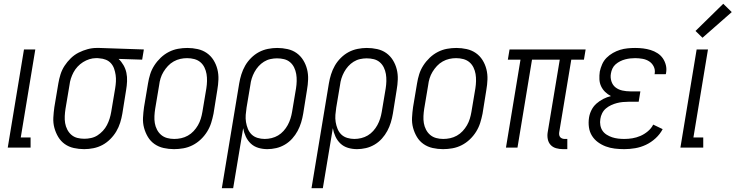

<svg xmlns="http://www.w3.org/2000/svg" viewBox="-20 -782 3896 1017"><path d="M21 0 107 -520H167L90 -54H142V0Z M426 8Q398 8 371 2Q344 -4 323 -19Q302 -34 288.5 -56.5Q275 -79 268 -105Q261 -131 262.5 -159Q264 -187 268 -215L289 -340Q293 -364 300.5 -388Q308 -412 322 -433.5Q336 -455 355 -473.5Q374 -492 397 -503.5Q420 -515 444 -521.5Q468 -528 492 -528H507L742 -520L733 -466L608 -470Q623 -456 634 -437Q645 -418 649.5 -396.5Q654 -375 653 -351.5Q652 -328 648 -305L628 -180Q624 -156 616.5 -132Q609 -108 596 -86Q583 -64 564 -45Q545 -26 522.5 -14Q500 -2 475 3Q450 8 426 8ZM427 -47Q444 -47 462.5 -51Q481 -55 496.5 -65Q512 -75 525 -89Q538 -103 546.5 -119.5Q555 -136 560.5 -153.5Q566 -171 569 -189L590 -314Q593 -332 594 -350Q595 -368 592.5 -385Q590 -402 584.5 -418Q579 -434 568 -446.5Q557 -459 541 -465.5Q525 -472 507 -473L498 -474H488Q471 -474 453.5 -468.5Q436 -463 420 -453Q404 -443 391 -429Q378 -415 369.5 -399Q361 -383 355.5 -366Q350 -349 348 -331L327 -206Q324 -187 323 -167.5Q322 -148 325 -130Q328 -112 336.5 -95.5Q345 -79 358.5 -67.5Q372 -56 389.5 -51.5Q407 -47 427 -47Z M902 8Q874 8 847 2Q820 -4 798.5 -19Q777 -34 763.5 -56.5Q750 -79 743 -105Q736 -131 737.5 -159Q739 -187 743 -215L764 -340Q768 -365 775.5 -389Q783 -413 797.5 -435.5Q812 -458 831.5 -476.5Q851 -495 874.5 -507Q898 -519 923 -523.5Q948 -528 972 -528Q1000 -528 1027 -522Q1054 -516 1075.5 -501Q1097 -486 1111 -463.5Q1125 -441 1131.5 -415Q1138 -389 1137 -361Q1136 -333 1131 -305L1111 -180Q1106 -155 1098.5 -131Q1091 -107 1077 -84.5Q1063 -62 1043.5 -43.5Q1024 -25 1000.5 -13Q977 -1 951.5 3.5Q926 8 902 8ZM903 -46Q921 -46 939.5 -50Q958 -54 975 -63.5Q992 -73 1005.5 -87.5Q1019 -102 1028.5 -118.5Q1038 -135 1043.5 -153Q1049 -171 1052 -189L1073 -314Q1076 -333 1076.5 -352.5Q1077 -372 1074 -390Q1071 -408 1063 -424.5Q1055 -441 1041.5 -452.5Q1028 -464 1009.5 -469Q991 -474 971 -474Q953 -474 935 -470Q917 -466 900 -456.5Q883 -447 869.5 -432.5Q856 -418 846 -401.5Q836 -385 830.5 -367Q825 -349 823 -331L802 -206Q799 -187 798 -167.5Q797 -148 800 -130Q803 -112 811.5 -95.5Q820 -79 833.5 -67.5Q847 -56 865 -51Q883 -46 903 -46Z M1155 215 1247 -340Q1251 -364 1258.5 -388Q1266 -412 1278.5 -434Q1291 -456 1310 -475Q1329 -494 1351.5 -506Q1374 -518 1399 -523Q1424 -528 1448 -528Q1476 -528 1503 -522Q1530 -516 1551 -501Q1572 -486 1586 -463.5Q1600 -441 1606.5 -415Q1613 -389 1612 -361Q1611 -333 1606 -305L1586 -180Q1582 -156 1575 -133Q1568 -110 1556.5 -88.5Q1545 -67 1528 -48Q1511 -29 1489 -16Q1467 -3 1443 2.5Q1419 8 1396 8Q1371 8 1348 1Q1325 -6 1308.5 -21.5Q1292 -37 1282 -58.5Q1272 -80 1268 -103L1215 215ZM1382 -46Q1400 -46 1418.5 -50.5Q1437 -55 1453 -64.5Q1469 -74 1482 -88.5Q1495 -103 1504 -119.5Q1513 -136 1518.5 -153.5Q1524 -171 1527 -189L1548 -314Q1551 -333 1551.5 -352.5Q1552 -372 1549 -390Q1546 -408 1538 -424.5Q1530 -441 1516.5 -452.5Q1503 -464 1485 -468.5Q1467 -473 1447 -473Q1430 -473 1412 -469Q1394 -465 1378 -455Q1362 -445 1349.5 -431Q1337 -417 1328 -400.5Q1319 -384 1313.5 -366.5Q1308 -349 1306 -331L1286 -212Q1283 -193 1281.5 -173.5Q1280 -154 1283 -135.5Q1286 -117 1293 -99.5Q1300 -82 1313 -69.5Q1326 -57 1344.5 -51.5Q1363 -46 1382 -46Z M1630 215 1722 -340Q1726 -364 1733.5 -388Q1741 -412 1753.5 -434Q1766 -456 1785 -475Q1804 -494 1826.5 -506Q1849 -518 1874 -523Q1899 -528 1923 -528Q1951 -528 1978 -522Q2005 -516 2026 -501Q2047 -486 2061 -463.5Q2075 -441 2081.5 -415Q2088 -389 2087 -361Q2086 -333 2081 -305L2061 -180Q2057 -156 2050 -133Q2043 -110 2031.5 -88.5Q2020 -67 2003 -48Q1986 -29 1964 -16Q1942 -3 1918 2.5Q1894 8 1871 8Q1846 8 1823 1Q1800 -6 1783.5 -21.5Q1767 -37 1757 -58.5Q1747 -80 1743 -103L1690 215ZM1857 -46Q1875 -46 1893.5 -50.5Q1912 -55 1928 -64.5Q1944 -74 1957 -88.5Q1970 -103 1979 -119.5Q1988 -136 1993.5 -153.5Q1999 -171 2002 -189L2023 -314Q2026 -333 2026.5 -352.5Q2027 -372 2024 -390Q2021 -408 2013 -424.5Q2005 -441 1991.5 -452.5Q1978 -464 1960 -468.5Q1942 -473 1922 -473Q1905 -473 1887 -469Q1869 -465 1853 -455Q1837 -445 1824.5 -431Q1812 -417 1803 -400.5Q1794 -384 1788.5 -366.5Q1783 -349 1781 -331L1761 -212Q1758 -193 1756.5 -173.5Q1755 -154 1758 -135.5Q1761 -117 1768 -99.5Q1775 -82 1788 -69.5Q1801 -57 1819.5 -51.5Q1838 -46 1857 -46Z M2327 8Q2299 8 2272 2Q2245 -4 2223.5 -19Q2202 -34 2188.5 -56.5Q2175 -79 2168 -105Q2161 -131 2162.5 -159Q2164 -187 2168 -215L2189 -340Q2193 -365 2200.5 -389Q2208 -413 2222.5 -435.5Q2237 -458 2256.5 -476.5Q2276 -495 2299.5 -507Q2323 -519 2348 -523.5Q2373 -528 2397 -528Q2425 -528 2452 -522Q2479 -516 2500.5 -501Q2522 -486 2536 -463.5Q2550 -441 2556.5 -415Q2563 -389 2562 -361Q2561 -333 2556 -305L2536 -180Q2531 -155 2523.5 -131Q2516 -107 2502 -84.5Q2488 -62 2468.5 -43.5Q2449 -25 2425.5 -13Q2402 -1 2376.5 3.5Q2351 8 2327 8ZM2328 -46Q2346 -46 2364.5 -50Q2383 -54 2400 -63.5Q2417 -73 2430.5 -87.5Q2444 -102 2453.5 -118.5Q2463 -135 2468.5 -153Q2474 -171 2477 -189L2498 -314Q2501 -333 2501.5 -352.5Q2502 -372 2499 -390Q2496 -408 2488 -424.5Q2480 -441 2466.5 -452.5Q2453 -464 2434.5 -469Q2416 -474 2396 -474Q2378 -474 2360 -470Q2342 -466 2325 -456.5Q2308 -447 2294.5 -432.5Q2281 -418 2271 -401.5Q2261 -385 2255.5 -367Q2250 -349 2248 -331L2227 -206Q2224 -187 2223 -167.5Q2222 -148 2225 -130Q2228 -112 2236.5 -95.5Q2245 -79 2258.5 -67.5Q2272 -56 2290 -51Q2308 -46 2328 -46Z M2962 8Q2943 8 2925.5 3Q2908 -2 2896.5 -14.5Q2885 -27 2881.5 -45Q2878 -63 2881 -81L2945 -466H2798L2721 0H2660L2737 -466H2670L2679 -520H3082L3073 -466H3006L2942 -81Q2941 -74 2942 -67.5Q2943 -61 2947 -56Q2951 -51 2957.5 -48.5Q2964 -46 2971 -46H2985V8Z M3287 8Q3261 8 3236 5Q3211 2 3188.5 -6.5Q3166 -15 3147 -29Q3128 -43 3115.5 -63Q3103 -83 3099.5 -108Q3096 -133 3100 -159Q3103 -179 3113 -199Q3123 -219 3139.5 -233.5Q3156 -248 3175.5 -258Q3195 -268 3216 -273Q3199 -282 3185.5 -295Q3172 -308 3164 -325Q3156 -342 3155 -362Q3154 -382 3157 -403Q3161 -422 3169.5 -441.5Q3178 -461 3193 -476Q3208 -491 3226.5 -501.5Q3245 -512 3264.5 -518Q3284 -524 3304.5 -526Q3325 -528 3344 -528Q3366 -528 3386.5 -525.5Q3407 -523 3426.5 -517Q3446 -511 3463 -500Q3480 -489 3491 -473Q3502 -457 3507 -437Q3512 -417 3508 -395Q3508 -394 3507.5 -392Q3507 -390 3506 -389H3447L3448 -393Q3451 -413 3442.5 -430Q3434 -447 3418.5 -457Q3403 -467 3383.5 -470.5Q3364 -474 3344 -474Q3331 -474 3318 -472.5Q3305 -471 3291.5 -467.5Q3278 -464 3265 -457.5Q3252 -451 3241 -441.5Q3230 -432 3224 -419Q3218 -406 3216 -393Q3212 -372 3218.5 -351.5Q3225 -331 3240.5 -319Q3256 -307 3276.5 -302.5Q3297 -298 3319 -298H3372L3363 -243H3309Q3294 -243 3278.5 -241.5Q3263 -240 3247.5 -236Q3232 -232 3217 -225Q3202 -218 3189.5 -207.5Q3177 -197 3169.5 -182Q3162 -167 3160 -152Q3157 -135 3160 -118.5Q3163 -102 3171.5 -89.5Q3180 -77 3193.5 -68.5Q3207 -60 3222 -55Q3237 -50 3253.5 -48Q3270 -46 3287 -46Q3308 -46 3329.5 -49.5Q3351 -53 3372 -62Q3393 -71 3411.5 -86.5Q3430 -102 3440 -122L3490 -98Q3476 -71 3452.5 -49.5Q3429 -28 3401.5 -15Q3374 -2 3344.5 3Q3315 8 3287 8Z M3584 0 3670 -520H3730L3653 -54H3705V0ZM3701 -582 3664 -618 3811 -762 3856 -718Z"/></svg>

Font: Iosevka QP Light
Style: Italic
Weight: 300
Italic angle: -9°
Designer: Belleve Invis
Foundry: Belleve Invis
Version: Version 20.0.0; ttfautohint (v1.8.4)